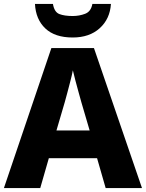

<svg xmlns="http://www.w3.org/2000/svg" viewBox="-20 -963 747 983"><path d="M521 0 477 -153H230L186 0H0L243 -717H461L707 0ZM397 -438Q392 -456 383.5 -486.5Q375 -517 366.5 -549Q358 -581 353 -603Q349 -581 340.5 -548.5Q332 -516 324 -485.5Q316 -455 311 -438L269 -295H439ZM548 -943Q543 -866 490.5 -818.5Q438 -771 352 -771Q261 -771 212 -817.5Q163 -864 159 -943H251Q258 -901 284 -891Q310 -881 352 -881Q386 -881 416 -892.5Q446 -904 453 -943Z"/></svg>

Font: Noto Sans Kannada ExtraBold
Style: Regular
Weight: 800
Designer: Jelle Bosma - Monotype Design Team
Foundry: Monotype Imaging Inc.
Version: Version 2.005; ttfautohint (v1.8.4.7-5d5b)